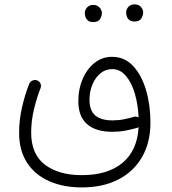

<svg xmlns="http://www.w3.org/2000/svg" viewBox="-20 -607 772 863"><path d="M546.9 -551.3Q546.9 -564.9 557.1 -576.2Q567.4 -587.4 585 -587.4Q607.4 -587.4 617.2 -570.8Q623.5 -562 623.5 -550.8Q623.5 -538.6 615.5 -524.4Q607.4 -510.3 584.5 -510.3Q569.3 -510.3 561 -517.3Q552.7 -524.4 549.8 -533.7Q546.9 -542.5 546.9 -551.3ZM361.3 -548.8Q361.3 -562.5 371.6 -573.7Q381.8 -585 399.4 -585Q411.1 -585 418.9 -580.1Q426.8 -575.2 431.6 -568.4Q438 -557.6 438 -548.3Q438 -535.6 429.9 -521.7Q421.9 -507.8 398.9 -507.8Q383.3 -507.8 375.2 -514.9Q367.2 -522 363.8 -531.2Q361.3 -540 361.3 -548.8ZM65.9 -9.8Q65.9 -67.9 79.1 -125.2Q92.3 -182.6 111.3 -230Q115.7 -240.7 126.5 -245.1Q137.2 -249.5 147 -245.6Q157.2 -241.7 161.9 -231.7Q166.5 -221.7 162.1 -210.4Q145.5 -168.9 132.8 -116.2Q120.1 -63.5 120.1 -11.2Q120.1 86.4 182.1 133.3Q244.1 180.2 347.7 180.2Q464.4 180.2 530.8 124.8Q597.2 69.3 603 -35.2Q599.6 -33.2 596.2 -32.2Q568.4 -24.4 541.7 -19.5Q515.1 -14.6 484.9 -14.6Q411.1 -14.6 371.6 -48.8Q332 -83 332 -152.8Q332 -206.5 351.3 -251.7Q370.6 -296.9 404.8 -324.2Q439 -351.6 483.9 -351.6Q540 -351.6 578.4 -310.3Q616.7 -269 636.5 -201.7Q656.2 -134.3 656.2 -56.2Q656.2 33.2 618.7 98.6Q581.1 164.1 512 199.7Q442.9 235.4 348.1 235.4Q264.2 235.4 200.4 207Q136.7 178.7 101.3 123.8Q65.9 68.8 65.9 -9.8ZM382.3 -158.7Q382.3 -109.9 408.4 -87.9Q434.6 -65.9 484.9 -65.9Q512.7 -65.9 535.6 -70.6Q558.6 -75.2 582.5 -82Q593.8 -85 603 -78.6Q600.6 -136.2 586.2 -185.8Q571.8 -235.4 545.9 -265.9Q520 -296.4 483.9 -296.4Q454.6 -296.4 431.6 -277.6Q408.7 -258.8 395.5 -227.5Q382.3 -196.3 382.3 -158.7Z"/></svg>

Font: Mikhak Light
Style: Regular
Weight: 300
Designer: Amin Abedi
Version: Version 3.3